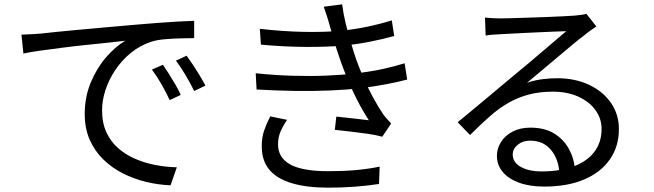

<svg xmlns="http://www.w3.org/2000/svg" viewBox="-20 -818 3020 886"><path d="M79 -658Q107 -659 130.5 -660.5Q154 -662 168 -663Q192 -666 237.5 -670.5Q283 -675 342 -680.5Q401 -686 469 -692Q537 -698 606 -704Q661 -709 710 -712.5Q759 -716 801 -718.5Q843 -721 876 -722V-642Q848 -642 812 -641Q776 -640 741 -637Q706 -634 680 -626Q627 -609 584.5 -574.5Q542 -540 512 -495Q482 -450 466.5 -402Q451 -354 451 -309Q451 -251 471 -207.5Q491 -164 525.5 -134Q560 -104 604 -85Q648 -66 697.5 -56.5Q747 -47 796 -46L767 37Q711 35 655 21.5Q599 8 548 -17.5Q497 -43 457 -82Q417 -121 394 -173Q371 -225 371 -292Q371 -370 398.5 -436.5Q426 -503 469 -553Q512 -603 558 -630Q526 -626 478.5 -621Q431 -616 377 -610.5Q323 -605 268.5 -598Q214 -591 167 -584.5Q120 -578 88 -571ZM732 -519Q743 -503 758.5 -478.5Q774 -454 789 -428.5Q804 -403 814 -380L763 -356Q746 -393 725 -429.5Q704 -466 681 -497ZM841 -561Q853 -545 869 -521Q885 -497 900.5 -471.5Q916 -446 928 -423L876 -398Q858 -435 836.5 -471Q815 -507 792 -538Z M1179 -685Q1284 -673 1379.5 -671Q1475 -669 1552 -676Q1613 -682 1673.5 -694.5Q1734 -707 1788 -724L1799 -652Q1750 -638 1689.5 -626Q1629 -614 1569 -608Q1493 -601 1392.5 -601.5Q1292 -602 1184 -612ZM1160 -480Q1245 -471 1328 -468.5Q1411 -466 1485 -469Q1559 -472 1617 -479Q1689 -487 1748 -500Q1807 -513 1847 -526L1859 -451Q1818 -440 1763 -429.5Q1708 -419 1645 -411Q1583 -404 1504 -400.5Q1425 -397 1337.5 -398.5Q1250 -400 1164 -405ZM1502 -698Q1496 -721 1488.5 -743.5Q1481 -766 1474 -787L1559 -798Q1564 -756 1575 -710.5Q1586 -665 1599 -621.5Q1612 -578 1624 -543Q1638 -504 1657 -460Q1676 -416 1699 -373Q1722 -330 1748 -291Q1756 -280 1765.5 -269.5Q1775 -259 1785 -248L1744 -187Q1716 -195 1678 -200.5Q1640 -206 1600 -210.5Q1560 -215 1525 -219L1532 -280Q1572 -276 1615 -271Q1658 -266 1682 -263Q1640 -328 1608.5 -397Q1577 -466 1555 -527Q1543 -561 1533.5 -590.5Q1524 -620 1516.5 -647Q1509 -674 1502 -698ZM1305 -265Q1287 -239 1275 -212Q1263 -185 1263 -152Q1263 -90 1319.5 -59Q1376 -28 1494 -28Q1564 -28 1621 -33Q1678 -38 1732 -49L1729 31Q1677 39 1618 43.5Q1559 48 1495 48Q1397 48 1328.5 28Q1260 8 1224.5 -33Q1189 -74 1188 -138Q1187 -181 1198.5 -214.5Q1210 -248 1227 -281Z M2218 -737Q2235 -735 2254.5 -734Q2274 -733 2289 -733Q2304 -733 2338.5 -734Q2373 -735 2416.5 -736.5Q2460 -738 2503.5 -739.5Q2547 -741 2581.5 -743Q2616 -745 2632 -746Q2654 -748 2666 -750Q2678 -752 2686 -754L2732 -696Q2719 -687 2704.5 -677Q2690 -667 2676 -655Q2657 -641 2625 -614.5Q2593 -588 2554.5 -555.5Q2516 -523 2479 -492Q2442 -461 2412 -436Q2447 -448 2482.5 -452.5Q2518 -457 2551 -457Q2634 -457 2698.5 -426.5Q2763 -396 2799.5 -343Q2836 -290 2836 -222Q2836 -142 2794 -82Q2752 -22 2675 10.5Q2598 43 2492 43Q2424 43 2375 25Q2326 7 2299.5 -25Q2273 -57 2273 -99Q2273 -133 2292 -163Q2311 -193 2346 -211Q2381 -229 2427 -229Q2494 -229 2538 -201.5Q2582 -174 2606 -129.5Q2630 -85 2633 -34L2561 -22Q2557 -86 2521.5 -127.5Q2486 -169 2426 -169Q2392 -169 2369 -150Q2346 -131 2346 -105Q2346 -69 2383 -48Q2420 -27 2479 -27Q2564 -27 2626.5 -50Q2689 -73 2722.5 -117Q2756 -161 2756 -223Q2756 -272 2727 -311Q2698 -350 2647.5 -372.5Q2597 -395 2532 -395Q2469 -395 2419 -381.5Q2369 -368 2325.5 -343Q2282 -318 2239.5 -280.5Q2197 -243 2149 -195L2092 -254Q2123 -279 2160.5 -310.5Q2198 -342 2236 -373.5Q2274 -405 2306.5 -432.5Q2339 -460 2361 -478Q2382 -495 2413.5 -521.5Q2445 -548 2479 -577Q2513 -606 2543.5 -632Q2574 -658 2593 -674Q2577 -674 2546 -672.5Q2515 -671 2477 -669.5Q2439 -668 2401.5 -666Q2364 -664 2333.5 -662.5Q2303 -661 2287 -660Q2271 -659 2254 -658Q2237 -657 2221 -654Z"/></svg>

Font: Noto Sans TC
Style: Regular
Weight: 400
Designer: Ryoko NISHIZUKA  (kana, bopomofo & ideographs); Paul D. Hunt (Latin, Greek & Cyrillic); Sandoll Communications , Soo-you
Foundry: Adobe
Version: Version 2.004-H2;hotconv 1.0.118;makeotfexe 2.5.65603